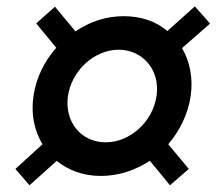

<svg xmlns="http://www.w3.org/2000/svg" viewBox="-20 -542 660 585"><path d="M152.8 -51.8C188.5 -22.9 234.4 -5.9 287.1 -5.9C340.8 -5.9 392.1 -22.9 436.5 -52.2L498 22.5L555.2 -27.3L492.7 -102.5C527.8 -143.6 553.2 -195.3 561 -250C568.8 -303.7 558.6 -354 534.7 -395.5L620.1 -470.2L573.7 -522.5L489.7 -447.3C455.6 -477.5 408.7 -492.7 356.4 -492.7C304.7 -492.7 253.9 -476.6 210 -446.3L147.5 -521.5L90.3 -470.7L151.4 -396.5C115.2 -355 89.8 -304.7 82 -249.5C73.7 -193.8 85 -143.1 109.4 -102.5L26.9 -27.3L69.8 22.5ZM302.2 -108.4C226.1 -108.4 176.3 -171.4 187 -249C198.2 -327.1 267.1 -390.6 342.3 -390.6C416.5 -389.6 468.3 -327.6 457 -250C445.8 -171.4 376.5 -108.4 302.2 -108.4Z"/></svg>

Font: Winston SemiBold
Style: Italic
Weight: 600
Italic angle: -8.13011°
Designer: Vernon Adams, Kim Jin-seong, David Berlow, Cristiano Sobral
Foundry: The Winston Project Authors
Version: Version 3.004